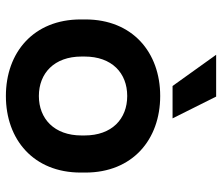

<svg xmlns="http://www.w3.org/2000/svg" viewBox="-71 -669 754 652"><g transform="rotate(90 306.0 -343.0)"><path d="M306 14C454 14 566 -80 566 -240V-256C566 -416 454 -510 306 -510C158 -510 46 -416 46 -256V-240C46 -80 158 14 306 14ZM166 -700 272 -552H382L308 -700ZM172 -243V-253C172 -346 228 -398 306 -398C384 -398 440 -346 440 -253V-243C440 -150 383 -98 306 -98C229 -98 172 -150 172 -243Z"/></g></svg>

Font: Meta Space
Style: Bold
Weight: 700
Designer: Meta Pool / Florian Karsten
Foundry: Meta Pool / Florian Karsten
Version: Version 2.000;Glyphs 3.1.1 (3137)